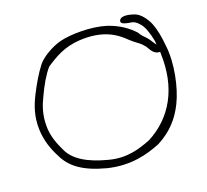

<svg xmlns="http://www.w3.org/2000/svg" viewBox="-96 -767 941 874"><g transform="rotate(-15 374.0 -330.0)"><path d="M53 -260C59 -206 80 -159 105 -121C137 -65 194 -27 306 -8C415 9 498 -22 559 -53C623 -94 661 -144 686 -209C712 -276 728 -392 708 -481C701 -521 690 -560 675 -589C661 -615 637 -643 611 -651C589 -657 545 -665 537 -642C532 -627 554 -623 575 -621C597 -621 609 -613 619 -603C628 -596 636 -585 643 -572C652 -553 666 -521 669 -493C658 -504 646 -524 634 -534C622 -544 611 -553 601 -568C570 -596 531 -620 474 -634C402 -650 303 -640 251 -622C205 -605 161 -572 141 -544C117 -507 95 -460 77 -415C59 -369 46 -321 53 -260ZM89 -264C84 -319 95 -360 111 -401C127 -445 147 -490 171 -523C215 -558 261 -592 336 -603C449 -619 510 -583 554 -546C576 -528 597 -520 611 -506C631 -491 637 -459 669 -457H676C677 -454 677 -452 677 -449C698 -282 639 -155 522 -81C473 -57 409 -28 323 -43C225 -59 163 -91 135 -140C115 -173 93 -216 89 -264Z"/></g></svg>

Font: Stray Cat
Style: SuExt
Weight: 400
Version: Version 1.0